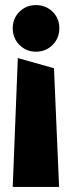

<svg xmlns="http://www.w3.org/2000/svg" viewBox="-20 -734 283 754"><path d="M121 -531Q160 -531 186.5 -557.5Q213 -584 213 -623Q213 -662 186.5 -688Q160 -714 121 -714Q83 -714 56.5 -688Q30 -662 30 -623Q30 -584 56.5 -557.5Q83 -531 121 -531ZM192 -466 50 -506 30 0H212Z"/></svg>

Font: Catamaran Black
Style: Regular
Weight: 900
Designer: Pria Ravichandran
Version: Version 2.000